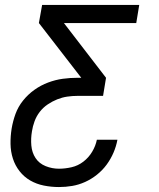

<svg xmlns="http://www.w3.org/2000/svg" viewBox="-20 -540 640 775"><path d="M218 215Q187 215 157 209Q127 203 102 188.5Q77 174 59 151Q41 128 32 100Q23 72 22.5 41Q22 10 27 -21Q32 -51 42.5 -80Q53 -109 73 -134Q93 -159 119 -177.5Q145 -196 174.5 -207Q204 -218 233.5 -222Q263 -226 293 -226H308L137 -447L150 -520H542L530 -447H238L408 -226L396 -153H293Q272 -153 251.5 -150Q231 -147 211 -139Q191 -131 172.5 -118.5Q154 -106 140.5 -88.5Q127 -71 119.5 -50.5Q112 -30 109 -10Q104 19 106.5 47.5Q109 76 123.5 98Q138 120 164 130.5Q190 141 218 141Q243 141 269 135Q295 129 316.5 112.5Q338 96 352 72.5Q366 49 371 24H454Q449 51 438 76.5Q427 102 410.5 124.5Q394 147 371.5 165Q349 183 323.5 194.5Q298 206 271.5 210.5Q245 215 218 215Z"/></svg>

Font: Iosevka SS04 Extended Oblique
Style: Regular
Weight: 400
Width: 7
Italic angle: -9°
Monospace: yes
Designer: Belleve Invis
Foundry: Belleve Invis
Version: Version 19.0.0; ttfautohint (v1.8.4)